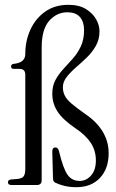

<svg xmlns="http://www.w3.org/2000/svg" viewBox="-20 -768 483 797"><path d="M297 9Q269 9 247 3.5Q225 -2 209 -10Q200 -15 200 -27L197 -139Q197 -156 210 -156Q221 -156 225 -140Q242 -69 260 -43Q278 -17 311 -17Q338 -17 358 -39.5Q378 -62 378 -102Q378 -142 357.5 -174Q337 -206 294 -235Q242 -270 219.5 -304Q197 -338 197 -379Q197 -412 210.5 -436.5Q224 -461 243.5 -482Q263 -503 282.5 -525Q302 -547 315.5 -575.5Q329 -604 329 -643Q329 -677 312 -697Q295 -717 259 -717Q216 -717 184.5 -682Q153 -647 153 -570V-20Q153 0 133 0H28Q13 0 13 -11Q13 -22 26 -23L51 -25Q72 -27 78.5 -36.5Q85 -46 85 -67V-458Q85 -482 61 -482H38Q26 -482 26 -492Q26 -502 38 -503Q85 -508 85 -544Q85 -599 106.5 -645.5Q128 -692 168 -720Q208 -748 264 -748Q308 -748 336.5 -730.5Q365 -713 379 -688Q393 -663 393 -638Q393 -604 377.5 -577Q362 -550 339.5 -528.5Q317 -507 294.5 -487.5Q272 -468 256.5 -448Q241 -428 241 -405Q241 -387 249 -371Q257 -355 277.5 -337.5Q298 -320 335 -294Q381 -263 406 -222Q431 -181 431 -132Q431 -68 395 -29.5Q359 9 297 9Z"/></svg>

Font: Instrument Serif
Style: Regular
Weight: 400
Designer: Rodrigo Fuenzalida
Foundry: fragTYPE
Version: Version 1.000; ttfautohint (v1.8.4.7-5d5b);gftools[0.9.27]